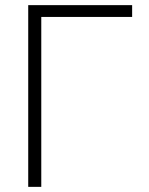

<svg xmlns="http://www.w3.org/2000/svg" viewBox="-20 -727 579 747"><path d="M494.1 -661.1H140.6V0H89.8V-707H494.1Z"/></svg>

Font: Pretendard JP ExtraLight
Style: Regular
Weight: 200
Designer: Base glyphs from Inter by Rasmus Andersson; Hangeul glyphs from Noto Sans CJK(Source Han Sans) by Jang Soo-young and Kan
Foundry: Kil Hyung-jin
Version: Version 1.309